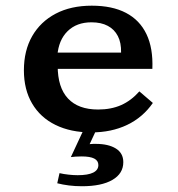

<svg xmlns="http://www.w3.org/2000/svg" viewBox="-20 -448 616 666"><path d="M296.6 11.3Q225.4 11.3 172.6 -14.6Q119.9 -40.4 91.4 -88.9Q62.9 -137.3 62.9 -204.3Q62.9 -272.4 91.6 -322.6Q120.4 -372.8 173.2 -400.6Q226 -428.3 298.3 -428.3Q369.4 -428.3 417.1 -403.3Q464.8 -378.3 488.1 -329.5Q511.4 -280.8 508.5 -209.2H140.6L138.9 -265.6H400Q400.8 -299.8 388.8 -322.9Q376.9 -346.1 353.9 -358.3Q330.9 -370.6 297.2 -370.6Q245.9 -370.6 214.5 -339.9Q183.1 -309.1 178.8 -254.1L182.1 -249.5Q181.3 -243.4 180.7 -236.1Q180.1 -228.8 180.1 -219.2Q180.1 -144.5 215.9 -106.3Q251.7 -68.1 320.3 -68.1Q365.2 -68.1 400.1 -83.4Q434.9 -98.8 463.4 -131L510.2 -90.9Q475.4 -40.8 421.1 -14.8Q366.7 11.3 296.6 11.3ZM264.4 198Q240.7 198 219.2 195.3Q197.7 192.6 178.6 187.7L186.4 152.6Q201.1 156 218 157.8Q234.9 159.7 249.5 159.7Q285.3 159.7 303.3 150.7Q321.2 141.7 321.2 124.6Q321.2 109.4 306.9 102Q292.6 94.6 262.9 94.6Q251.2 94.6 242 95.3Q232.8 96.1 225.8 96.9L273.2 -4.8H317.5L291 51.9Q299.2 51.1 303.6 51.1Q308 51.1 312.6 51.1Q355.9 51.1 381.8 67.1Q407.7 83.1 407.7 114.5Q407.7 154 370 176Q332.3 198 264.4 198Z"/></svg>

Font: Playfair 5pt SemiExpanded Light
Style: Regular
Weight: 300
Width: 6
Designer: Claus Eggers Sørensen
Foundry: Claus Eggers Sørensen
Version: Version 2.203